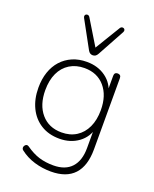

<svg xmlns="http://www.w3.org/2000/svg" viewBox="-170 -849 909 1131"><g transform="rotate(20 285.0 -283.0)"><path d="M290 188Q237 188 186.5 173Q136 158 95 126Q90 122 88.5 116Q87 110 89 104.5Q91 99 95.5 94.5Q100 90 105.5 89.5Q111 89 117 93Q161 124 201.5 136.5Q242 149 291 149Q366 149 405 106.5Q444 64 444 -15V-148H454Q440 -84 390 -47.5Q340 -11 271 -11Q204 -11 155 -41.5Q106 -72 79.5 -126.5Q53 -181 53 -252Q53 -306 68 -350Q83 -394 111.5 -425.5Q140 -457 180 -474.5Q220 -492 271 -492Q340 -492 390 -455.5Q440 -419 454 -355H443V-468Q443 -479 448.5 -484.5Q454 -490 464 -490Q474 -490 479.5 -484.5Q485 -479 485 -468V-22Q485 82 436 135Q387 188 290 188ZM270 -50Q324 -50 363 -75Q402 -100 423 -145.5Q444 -191 444 -252Q444 -344 397 -398.5Q350 -453 270 -453Q217 -453 177.5 -428.5Q138 -404 117 -359Q96 -314 96 -252Q96 -160 143 -105Q190 -50 270 -50ZM288 -540Q279 -540 271.5 -544.5Q264 -549 258 -560L165 -730Q161 -738 163 -744Q165 -750 170.5 -752.5Q176 -755 182 -753.5Q188 -752 192 -746L288 -588L384 -746Q388 -752 394 -753.5Q400 -755 405.5 -752.5Q411 -750 413 -744Q415 -738 411 -730L318 -560Q312 -549 304.5 -544.5Q297 -540 288 -540Z"/></g></svg>

Font: Nunito ExtraLight ExtraLight
Style: Regular
Weight: 250
Version: Version 3.602